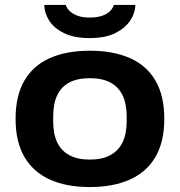

<svg xmlns="http://www.w3.org/2000/svg" viewBox="-20 -744 726 776"><path d="M343 12Q248 12 181 -18.5Q114 -49 78.5 -110Q43 -171 43 -264Q43 -357 78.5 -418Q114 -479 181 -509Q248 -539 343 -539Q438 -539 505.5 -509Q573 -479 608.5 -418Q644 -357 644 -264Q644 -171 608.5 -110Q573 -49 505.5 -18.5Q438 12 343 12ZM343 -99Q393 -99 426 -117Q459 -135 475.5 -169Q492 -203 492 -253V-274Q492 -324 475.5 -358.5Q459 -393 426 -410.5Q393 -428 343 -428Q293 -428 260 -410.5Q227 -393 211 -358.5Q195 -324 195 -274V-253Q195 -203 211 -169Q227 -135 260 -117Q293 -99 343 -99ZM342 -590Q279 -590 238 -610.5Q197 -631 178 -662Q159 -693 159 -724H246Q249 -712 261 -700Q273 -688 293.5 -680.5Q314 -673 342 -673Q374 -673 395 -681Q416 -689 427 -701.5Q438 -714 440 -724H527Q527 -693 507 -662Q487 -631 446.5 -610.5Q406 -590 342 -590Z"/></svg>

Font: Archivo SemiExpanded
Style: Bold
Weight: 700
Width: 6
Designer: Hector Gatti
Foundry: Omnibus-Type
Version: Version 2.001